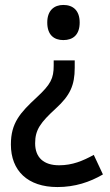

<svg xmlns="http://www.w3.org/2000/svg" viewBox="-20 -564 445 776"><path d="M302 -473C302 -522 275 -544 236 -544C199 -544 171 -522 171 -473C171 -422 199 -402 236 -402C275 -402 302 -423 302 -473ZM282 -290V-320H197V-299C197 -247 185 -223 129 -171C61 -108 24 -67 24 20C24 126 92 192 212 192C283 192 343 172 396 141L359 62C315 86 273 104 219 104C157 104 122 73 122 15C122 -40 144 -69 206 -126C263 -178 282 -219 282 -290Z"/></svg>

Font: Noto Sans Gujarati SemiCondensed Medium
Style: Regular
Weight: 500
Width: 4
Designer: Jelle Bosma - Monotype Design Team, Universal Thirst
Foundry: Monotype Imaging Inc.
Version: Version 2.106